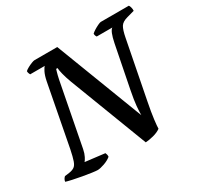

<svg xmlns="http://www.w3.org/2000/svg" viewBox="-161 -885 1103 1066"><g transform="rotate(-30 390.0 -352.0)"><path d="M177 0Q168 0 142.5 -3.5Q117 -7 86 -12.5Q55 -18 27.5 -24Q0 -30 -12 -34Q-11 -44 -6 -51.5Q-1 -59 3 -62L33 -66Q53 -69 65.5 -77.5Q78 -86 86 -109Q94 -132 103 -176L178 -568Q185 -603 195.5 -623.5Q206 -644 212 -648H118Q116 -652 113.5 -658Q111 -664 111 -672Q118 -679 132 -686.5Q146 -694 159 -699Q172 -704 178 -704H324L539 -143Q539 -166 542 -200.5Q545 -235 557 -296L610 -564Q624 -633 643 -645H543Q541 -647 538.5 -653Q536 -659 536 -667Q543 -674 556.5 -682.5Q570 -691 584 -697.5Q598 -704 603 -704H783Q787 -699 790 -688Q793 -677 792 -666L745 -653Q711 -644 699 -624.5Q687 -605 678 -558L607 -194Q594 -128 589 -86.5Q584 -45 584 -30Q565 -16 535.5 -8.5Q506 -1 485 0L294 -499Q281 -534 274 -562Q267 -590 267 -602H258Q257 -598 252.5 -583.5Q248 -569 242 -540L165 -141Q160 -116 151 -98.5Q142 -81 136 -75L261 -60Q263 -56 265 -49Q267 -42 266 -34Q248 -19 220.5 -9.5Q193 0 177 0Z"/></g></svg>

Font: Texturina 72pt 72pt SemiBold
Style: Italic
Weight: 600
Italic angle: -11°
Designer: Guillermo Torres Carreño
Foundry: Omnibus-Type
Version: Version 1.002; ttfautohint (v1.8.3)